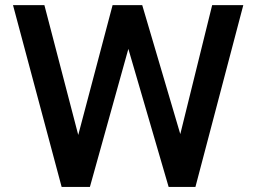

<svg xmlns="http://www.w3.org/2000/svg" viewBox="-20 -736 1009 756"><path d="M31.2 -715.8H154.8L288.1 -204.6L423.3 -715.8H540L689.9 -208L815.4 -715.8H938L749.5 0H644L485.4 -543.5L334 0H222.7Z"/></svg>

Font: Monda SemiBold
Style: Regular
Weight: 600
Designer: Vernon Adams
Foundry: Vernon Adams
Version: Version 2.200